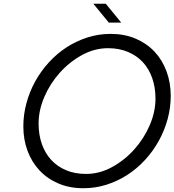

<svg xmlns="http://www.w3.org/2000/svg" viewBox="-20 -990 927 1020"><path d="M104 -319Q104 -381 120.5 -442Q137 -503 167 -557.5Q197 -612 239.5 -658.5Q282 -705 333.5 -738.5Q385 -772 444.5 -791Q504 -810 568 -810Q641 -810 700 -785Q759 -760 800.5 -716Q842 -672 864.5 -611.5Q887 -551 887 -481Q887 -418 870.5 -357.5Q854 -297 824 -242.5Q794 -188 751.5 -141.5Q709 -95 657.5 -61.5Q606 -28 546.5 -9Q487 10 423 10Q350 10 291 -15Q232 -40 190.5 -84Q149 -128 126.5 -188Q104 -248 104 -319ZM185 -334Q185 -274 202.5 -224.5Q220 -175 252.5 -140Q285 -105 331.5 -85.5Q378 -66 437 -66Q509 -66 575.5 -102.5Q642 -139 693.5 -196.5Q745 -254 775.5 -325Q806 -396 806 -466Q806 -526 788.5 -575.5Q771 -625 738.5 -660Q706 -695 659 -714.5Q612 -734 554 -734Q482 -734 415.5 -697.5Q349 -661 297.5 -603.5Q246 -546 215.5 -475Q185 -404 185 -334ZM624 -870H558L476 -970H542Z"/></svg>

Font: Gauge
Style: Oblique
Weight: 400
Italic angle: -80°
Designer: Daniel Pimley
Foundry: Daniel Pimley
Version: Version 2.0